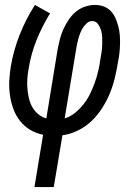

<svg xmlns="http://www.w3.org/2000/svg" viewBox="-20 -540 540 775"><path d="M119 215 154 4Q125 -2 101 -16.5Q77 -31 60 -53Q43 -75 33.5 -101.5Q24 -128 20 -156.5Q16 -185 17.5 -214.5Q19 -244 24 -274Q35 -338 59.5 -400Q84 -462 121 -520L182 -486Q150 -434 127.5 -378Q105 -322 96 -265Q92 -244 90.5 -224Q89 -204 90.5 -184Q92 -164 96.5 -144.5Q101 -125 110 -108.5Q119 -92 134 -79.5Q149 -67 167 -62L213 -343Q217 -363 222 -383Q227 -403 236 -422.5Q245 -442 257 -460Q269 -478 285.5 -492Q302 -506 322.5 -513Q343 -520 363 -520Q382 -520 398.5 -514Q415 -508 427 -495.5Q439 -483 446 -467Q453 -451 457.5 -434Q462 -417 463.5 -399Q465 -381 464.5 -362.5Q464 -344 462 -325.5Q460 -307 456 -288Q451 -257 443.5 -225.5Q436 -194 423.5 -163.5Q411 -133 392.5 -104Q374 -75 349.5 -51.5Q325 -28 294 -13Q263 2 232 6L197 215ZM241 -62Q264 -69 283.5 -85Q303 -101 318.5 -121Q334 -141 344.5 -163Q355 -185 363 -207.5Q371 -230 376.5 -253.5Q382 -277 385 -300Q388 -315 390 -330Q392 -345 392.5 -359.5Q393 -374 392.5 -389Q392 -404 388 -417.5Q384 -431 375.5 -443Q367 -455 352 -455Q340 -455 330 -446Q320 -437 313.5 -426Q307 -415 302.5 -403Q298 -391 295 -379.5Q292 -368 290 -356Q288 -344 286 -333Z"/></svg>

Font: Iosevka Fixed
Style: Italic
Weight: 400
Italic angle: -9°
Monospace: yes
Designer: Belleve Invis
Foundry: Belleve Invis
Version: Version 33.2.4